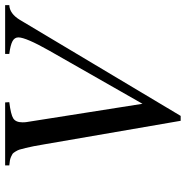

<svg xmlns="http://www.w3.org/2000/svg" viewBox="-8 -694 720 744"><g transform="rotate(-90 352.0 -322.0)"><path d="M704.1 -662.1V-646Q670.9 -644.5 647 -605L274.9 18.1H255.9L165 -508.8Q160.2 -536.6 157.5 -551Q154.8 -565.4 150.6 -582.5Q146.5 -599.6 144.3 -606.4Q142.1 -613.3 136.7 -622.1Q131.3 -630.9 127.9 -633.3Q124.5 -635.7 116.5 -639.2Q108.4 -642.6 102.1 -643.6Q95.7 -644.5 83 -646V-662.1H327.1L328.1 -646Q279.8 -640.1 264.9 -630.4Q250 -620.6 250 -595.2Q250 -584 251 -579.1L321.8 -129.9L527.8 -491.2Q579.1 -582 579.1 -610.8Q579.1 -625.5 564.5 -633.5Q549.8 -641.6 515.1 -646V-662.1Z"/></g></svg>

Font: Accordance
Style: Italic
Weight: 400
Italic angle: -11°
Version: Version 1.2 (build January 31, 2020) Miklal Software Solutio